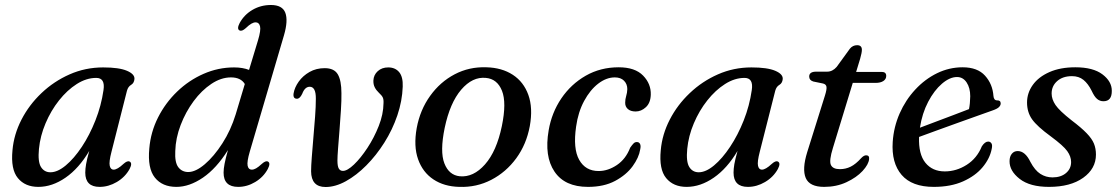

<svg xmlns="http://www.w3.org/2000/svg" viewBox="-20 -738 4487 769"><path d="M426.5 -130Q416 -89.5 419.5 -74Q423 -58.5 435 -58.5Q450 -58.5 474.5 -81.5Q490 -95.5 499 -91Q511.5 -85 499 -61Q481 -28.5 447.8 -9Q414.5 10.5 379 10.5Q321.5 10.5 321.5 -46.5Q321.5 -61.5 324.8 -80.5Q328 -99.5 337.5 -133.5Q296 -63.5 242.5 -26.5Q189 10.5 133.5 10.5Q80.5 10.5 51.5 -24.8Q22.5 -60 30 -136.5Q35.5 -199.5 66 -258.8Q96.5 -318 146.2 -365.2Q196 -412.5 259 -440.2Q322 -468 393 -468Q457 -468 488.5 -454.5Q520 -441 518.5 -421.5Q517 -405 505 -398Q493 -391 488.5 -374.5ZM136 -141.5Q131 -90 144.2 -69Q157.5 -48 182 -48Q210.5 -48 243.5 -75.5Q276.5 -103 307.8 -150Q339 -197 362.2 -255.8Q385.5 -314.5 394.5 -377Q402 -426 365.5 -426Q326 -426 287.5 -401.5Q249 -377 216.5 -336Q184 -295 162.5 -244.2Q141 -193.5 136 -141.5Z M1117.5 -597 980.5 -131Q968.5 -90 971.8 -74.2Q975 -58.5 988.5 -58.5Q996.5 -58.5 1005.8 -63.8Q1015 -69 1028.5 -81.5Q1044 -95.5 1053 -91Q1065 -85 1052.5 -61Q1035 -28.5 1002.2 -9Q969.5 10.5 934 10.5Q875.5 10.5 875.5 -46.5Q875.5 -61.5 879.5 -82.2Q883.5 -103 893 -137Q847 -63.5 792.8 -26.5Q738.5 10.5 686.5 10.5Q630 10.5 600.2 -26.8Q570.5 -64 578 -143.5Q583.5 -209 613 -267.5Q642.5 -326 689.5 -371.2Q736.5 -416.5 795.2 -442.2Q854 -468 917.5 -468Q952 -468 977.5 -458L1013.5 -577Q1025.5 -617 1021.5 -632.8Q1017.5 -648.5 1004 -648.5Q996 -648.5 986.8 -643.2Q977.5 -638 964 -625Q949 -611.5 939.5 -616Q927.5 -622 940 -646Q958 -679 991.2 -698.5Q1024.5 -718 1065 -718Q1111 -718 1122.8 -686.8Q1134.5 -655.5 1117.5 -597ZM682 -133Q679.5 -87.5 694.2 -68.2Q709 -49 734 -49Q763.5 -49 800.2 -80.2Q837 -111.5 870.8 -164Q904.5 -216.5 924 -280L960.5 -401.5Q944.5 -428 905 -428Q865.5 -428 826.5 -402Q787.5 -376 755.5 -332.8Q723.5 -289.5 703.5 -237.2Q683.5 -185 682 -133Z M1226 -52Q1226 -72.5 1228.8 -108.8Q1231.5 -145 1235.2 -187.5Q1239 -230 1242 -271Q1245 -312 1245 -342.5Q1245.5 -390.5 1220.5 -390.5Q1201 -390.5 1190.5 -362.5Q1181 -342.5 1169.5 -342.5Q1152.5 -342.5 1156 -364.5Q1160 -388 1176.5 -411.2Q1193 -434.5 1219.8 -449.8Q1246.5 -465 1280.5 -465Q1318.5 -465 1333 -440.2Q1347.5 -415.5 1347.5 -365Q1348 -336.5 1345.5 -297Q1343 -257.5 1339.8 -217Q1336.5 -176.5 1334 -143.5Q1331.5 -110.5 1331.5 -95Q1331.5 -72 1337 -62.8Q1342.5 -53.5 1353.5 -53.5Q1371 -53.5 1397.8 -79Q1424.5 -104.5 1451.5 -145.5Q1478.5 -186.5 1497 -233.5Q1515.5 -280.5 1516 -324Q1517 -339.5 1513 -347.8Q1509 -356 1497 -367Q1486.5 -377 1480.8 -388.5Q1475 -400 1475.5 -415.5Q1476.5 -438 1493 -453Q1509.5 -468 1535 -468Q1563 -468 1578.8 -449Q1594.5 -430 1593 -391Q1591 -333.5 1571.5 -276Q1552 -218.5 1519.5 -167Q1487 -115.5 1447.2 -75.5Q1407.5 -35.5 1365.2 -12.2Q1323 11 1284 11Q1226.5 11 1226 -52Z M1928 -468.5Q1990 -467 2033.8 -438.5Q2077.5 -410 2096.2 -357.8Q2115 -305.5 2102 -233Q2088.5 -160 2047.8 -104.2Q2007 -48.5 1947.8 -17.8Q1888.5 13 1819.5 10.5Q1758.5 9 1715.8 -19.5Q1673 -48 1654.5 -100.2Q1636 -152.5 1649 -225Q1662.5 -298 1702.8 -354Q1743 -410 1801.2 -440.5Q1859.5 -471 1928 -468.5ZM1821.5 -32Q1876 -27 1922.5 -79.5Q1969 -132 1990 -233Q2009.5 -327 1990.5 -374.5Q1971.5 -422 1926 -426Q1872.5 -431.5 1827.2 -378.8Q1782 -326 1761 -225.5Q1741.5 -131 1759.8 -83.8Q1778 -36.5 1821.5 -32Z M2442.5 -428Q2408.5 -428 2376 -403Q2343.5 -378 2319.5 -333.5Q2295.5 -289 2287.5 -231.5Q2274.5 -142.5 2299.8 -97.8Q2325 -53 2377.5 -53Q2415 -53 2450.8 -77Q2486.5 -101 2504 -146.5Q2512 -158 2517.8 -163.8Q2523.5 -169.5 2531.5 -169Q2539.5 -169 2543.5 -161.5Q2547.5 -154 2544 -139Q2539 -107 2513.8 -72.2Q2488.5 -37.5 2443.8 -13.5Q2399 10.5 2335 10.5Q2242 10.5 2200.8 -50.8Q2159.5 -112 2177.5 -216Q2189.5 -286.5 2228.2 -343.8Q2267 -401 2326 -434.8Q2385 -468.5 2458 -468.5Q2523.5 -468.5 2555.8 -435.2Q2588 -402 2586.5 -358.5Q2585.5 -326 2567 -308.8Q2548.5 -291.5 2526 -291.5Q2505.5 -291.5 2494.5 -301.5Q2483.5 -311.5 2484 -327Q2484 -340.5 2488 -353.5Q2492 -366.5 2492.5 -381Q2492.5 -401.5 2479.2 -414.8Q2466 -428 2442.5 -428Z M3023 -130Q3012.5 -89.5 3016 -74Q3019.5 -58.5 3031.5 -58.5Q3046.5 -58.5 3071 -81.5Q3086.5 -95.5 3095.5 -91Q3108 -85 3095.5 -61Q3077.5 -28.5 3044.2 -9Q3011 10.5 2975.5 10.5Q2918 10.5 2918 -46.5Q2918 -61.5 2921.2 -80.5Q2924.5 -99.5 2934 -133.5Q2892.5 -63.5 2839 -26.5Q2785.5 10.5 2730 10.5Q2677 10.5 2648 -24.8Q2619 -60 2626.5 -136.5Q2632 -199.5 2662.5 -258.8Q2693 -318 2742.8 -365.2Q2792.5 -412.5 2855.5 -440.2Q2918.5 -468 2989.5 -468Q3053.5 -468 3085 -454.5Q3116.5 -441 3115 -421.5Q3113.5 -405 3101.5 -398Q3089.5 -391 3085 -374.5ZM2732.5 -141.5Q2727.5 -90 2740.8 -69Q2754 -48 2778.5 -48Q2807 -48 2840 -75.5Q2873 -103 2904.2 -150Q2935.5 -197 2958.8 -255.8Q2982 -314.5 2991 -377Q2998.5 -426 2962 -426Q2922.5 -426 2884 -401.5Q2845.5 -377 2813 -336Q2780.5 -295 2759 -244.2Q2737.5 -193.5 2732.5 -141.5Z M3276.5 -403.5 3237.5 -411.5Q3221 -416.5 3221 -431.5Q3221 -451 3249 -451H3293Q3314.5 -451 3331 -470L3384 -543Q3395.5 -557 3413 -557Q3432 -557 3432 -538.5Q3432 -527 3425 -502.5L3409 -450H3511.5Q3529.5 -450 3529.5 -434Q3529.5 -421 3518 -413.5Q3506.5 -406 3487 -406H3395.5L3316 -145.5Q3300 -94 3308 -77.2Q3316 -60.5 3344 -60.5Q3367 -60.5 3387.2 -70.5Q3407.5 -80.5 3429.5 -105Q3440 -116 3449 -116Q3462.5 -116 3461 -101Q3459 -79.5 3434.8 -53.2Q3410.5 -27 3370.2 -8.2Q3330 10.5 3281 10.5Q3222.5 10.5 3207.2 -25Q3192 -60.5 3213 -128.5L3284 -355Q3292 -380.5 3290.2 -390.5Q3288.5 -400.5 3276.5 -403.5Z M3952 -141.5Q3944.5 -103 3915.5 -68.2Q3886.5 -33.5 3837.2 -11.5Q3788 10.5 3720 10.5Q3632.5 10.5 3591.2 -37.5Q3550 -85.5 3555.5 -169.5Q3559.5 -229.5 3583.2 -283.5Q3607 -337.5 3645.8 -379.2Q3684.5 -421 3733.2 -444.8Q3782 -468.5 3835.5 -468.5Q3895 -468.5 3925.2 -435Q3955.5 -401.5 3959 -353.5Q3960.5 -336 3973.5 -336Q3988 -336.5 3988 -323.5Q3988 -316 3981 -309Q3974 -302 3955 -295.5Q3932.5 -287.5 3895.2 -274.2Q3858 -261 3815 -245.5Q3772 -230 3731.2 -215.2Q3690.5 -200.5 3661 -189.5Q3658.5 -120.5 3686.5 -86Q3714.5 -51.5 3764 -51.5Q3810.5 -51.5 3851.8 -77.8Q3893 -104 3912.5 -152Q3925 -171 3938 -171Q3946 -171 3950.8 -164Q3955.5 -157 3952 -141.5ZM3813 -429.5Q3784 -429.5 3752.8 -402.8Q3721.5 -376 3697.5 -330.2Q3673.5 -284.5 3664.5 -226.5Q3692.5 -237 3728 -250.5Q3763.5 -264 3798.8 -277.2Q3834 -290.5 3861 -301Q3865.5 -322 3866 -352.5Q3866 -386 3851.5 -407.8Q3837 -429.5 3813 -429.5Z M4195.5 -27.5Q4229 -27.5 4249.5 -44.8Q4270 -62 4270 -89Q4270 -111 4254.5 -132.8Q4239 -154.5 4189 -191.5Q4134 -231.5 4113.8 -260Q4093.5 -288.5 4093.5 -327.5Q4093.5 -365.5 4116.5 -397.8Q4139.5 -430 4183 -449.2Q4226.5 -468.5 4287 -468.5Q4358 -468.5 4395.5 -440.2Q4433 -412 4433 -374.5Q4433.5 -332.5 4399.5 -332.5Q4385 -332.5 4374 -341.8Q4363 -351 4352 -375Q4338 -403 4319.5 -418Q4301 -433 4273.5 -433Q4236.5 -433 4214.2 -413.2Q4192 -393.5 4192 -363.5Q4192 -340.5 4207.5 -317.5Q4223 -294.5 4272 -256Q4311 -226.5 4332.2 -204.5Q4353.5 -182.5 4361.5 -162.8Q4369.5 -143 4369.5 -119Q4369.5 -62.5 4318.5 -26Q4267.5 10.5 4181.5 10.5Q4105 10.5 4064 -21.5Q4023 -53.5 4023.5 -92.5Q4023.5 -111 4032.5 -122Q4041.5 -133 4056 -133Q4086 -133 4107 -89.5Q4125 -55.5 4147 -41.5Q4169 -27.5 4195.5 -27.5Z"/></svg>

Font: Fraunces 9pt S000
Style: Italic
Weight: 400
Italic angle: -16°
Version: Version 1.000; ttfautohint (v1.8.3)